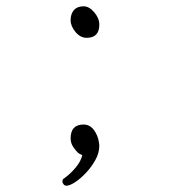

<svg xmlns="http://www.w3.org/2000/svg" viewBox="-20 -490 540 609"><path d="M255 -370Q235 -370 219.5 -388.5Q204 -407 204 -426Q204 -446 214.5 -458Q225 -470 245 -470Q263 -470 279 -451Q295 -432 295 -412Q295 -370 255 -370ZM241 2Q241 2 235.5 -0.5Q230 -3 228 -5Q221 -11 212.5 -23.5Q204 -36 204 -51Q204 -95 245 -95Q265 -95 278 -77.5Q291 -60 294 -37Q294 -35 294.5 -32.5Q295 -30 295 -28Q295 -5 282.5 17.5Q270 40 252.5 58.5Q235 77 218 88Q201 99 191 99Q185 99 181.5 94.5Q178 90 178 86Q178 78 183 76Q203 62 220 41.5Q237 21 241 2Z"/></svg>

Font: Moon Stars Kai HW Light
Style: Regular
Weight: 300
Designer: GuiWonder
Version: Version 1.101